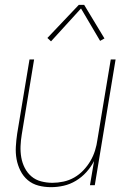

<svg xmlns="http://www.w3.org/2000/svg" viewBox="-20 -766 540 794"><path d="M191 8Q164 8 139 1.5Q114 -5 95 -21Q76 -37 64.5 -60Q53 -83 48.5 -108Q44 -133 45.5 -159.5Q47 -186 51 -213L102 -520H121L70 -210Q66 -186 65 -162Q64 -138 68 -115Q72 -92 82.5 -71.5Q93 -51 110 -36.5Q127 -22 150 -16Q173 -10 197 -10Q219 -10 242.5 -15Q266 -20 287 -32Q308 -44 325 -62Q342 -80 354 -100.5Q366 -121 373 -143.5Q380 -166 383 -189L438 -520H458L372 0H352L369 -100Q356 -75 337 -54Q318 -33 294 -18.5Q270 -4 243.5 2Q217 8 191 8ZM191 -595 176 -609 306 -746H328L412 -607L394 -597L315 -731Z"/></svg>

Font: Iosevka SS04 Thin
Style: Italic
Weight: 100
Italic angle: -9°
Monospace: yes
Designer: Belleve Invis
Foundry: Belleve Invis
Version: Version 19.0.0; ttfautohint (v1.8.4)